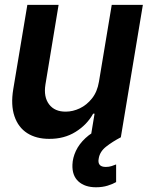

<svg xmlns="http://www.w3.org/2000/svg" viewBox="-20 -566 611 792"><path d="M388.2 -229 440.9 -545.9H569.3L478.5 0H354L370.1 -97.2H364.3Q338.9 -51.3 291.7 -22Q244.6 7.3 182.6 6.8Q129.4 6.8 92.3 -16.8Q55.2 -40.5 39.6 -86.7Q23.9 -132.8 34.7 -198.2L92.8 -545.9H221.7L167.5 -217.8Q159.2 -166.5 182.4 -135.7Q205.6 -105 251.5 -105.5Q280.3 -105.5 309.1 -119.1Q337.9 -132.8 359.6 -160.2Q381.3 -187.5 388.2 -229ZM376 206.5Q330.1 206.5 303.5 182.4Q276.9 158.2 278.8 112.8Q279.8 85 293 56.6Q306.2 28.3 332.5 3.7Q358.9 -21 397.5 -37.1L479 0Q443.4 18.6 417.5 39.1Q391.6 59.6 387.2 87.9Q383.8 104.5 390.9 113.5Q397.9 122.6 416.5 122.6Q429.7 122.6 440.2 119.1Q450.7 115.7 459 112.3V185.1Q445.8 192.9 424.3 199.7Q402.8 206.5 376 206.5Z"/></svg>

Font: Inter Tight SemiBold
Style: Italic
Weight: 600
Italic angle: -9.39999°
Designer: Rasmus Andersson
Foundry: rsms
Version: Version 3.004